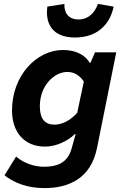

<svg xmlns="http://www.w3.org/2000/svg" viewBox="-20 -763 640 979"><path d="M206.8 196.1C331.7 196.1 443.5 146.6 474.8 -9.2L572.8 -496.1H464.6L441.4 -443H437.4C414 -482.7 366.4 -508.1 301 -508.1C166.8 -508.1 41.3 -377.9 41.3 -200.4C41.3 -87.3 105.1 -15.5 209.6 -15.5C264.4 -15.5 322.6 -41.8 361.6 -79.1H365.6L344.8 -4.3C323.4 72.2 264.2 87.3 204.2 87.3C153.1 87.3 99.7 67.9 62.1 35.3L3 131C52.1 168.6 116.7 196.1 206.8 196.1ZM257.8 -127.4C209.5 -127.4 183.1 -156.2 183.1 -221.4C183.1 -326.9 257.2 -396.2 322.9 -396.2C356.5 -396.2 384.8 -380.3 407.5 -347.3L373.6 -187.5C337.8 -148.3 297.1 -127.4 257.8 -127.4ZM362.5 -571.7C477.7 -571.7 541.5 -640.8 559.5 -729.2L479.2 -743C464.1 -699.9 432.7 -663.8 380 -663.8C327.3 -663.8 306.2 -699.9 308.4 -743L221.5 -729.2C209.5 -640.8 248.8 -571.7 362.5 -571.7Z"/></svg>

Font: Source Code Variable
Style: Italic
Weight: 400
Italic angle: -11°
Monospace: yes
Designer: Paul D. Hunt, Teo Tuominen
Foundry: Adobe Systems Incorporated
Version: Version 1.005;PS 1.0;hotconv 16.6.54;makeotf.lib2.5.65590